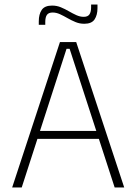

<svg xmlns="http://www.w3.org/2000/svg" viewBox="-20 -824 600 844"><path d="M33.5 0 243.5 -639H315L526 0H484L286 -609.5H272.5L75.5 0ZM133 -213.5V-248.5H426V-213.5ZM350.5 -719.5Q330 -719.5 312 -727Q294 -734.5 277 -744.2Q260 -754 243.8 -761.5Q227.5 -769 211.5 -769Q193.5 -769 186.2 -758.5Q179 -748 179 -727.5V-715H150.5V-730.5Q150.5 -761.5 163.5 -780.5Q176.5 -799.5 209 -799.5Q229.5 -799.5 247.5 -792Q265.5 -784.5 282.2 -774.8Q299 -765 315.5 -757.5Q332 -750 348 -750Q366 -750 373.2 -760.8Q380.5 -771.5 380.5 -792V-804H408.5V-788Q408.5 -758 395.8 -738.8Q383 -719.5 350.5 -719.5Z"/></svg>

Font: Anek Telugu Medium ExtraLight
Style: Regular
Weight: 250
Version: Version 1.003